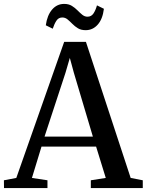

<svg xmlns="http://www.w3.org/2000/svg" viewBox="-36 -963 751 983"><path d="M47.5 -52 292.5 -748.5H404L633 -52L695 -40V0H429V-40L505.5 -52L456 -212.5H176.5L127.5 -52L207 -40V0H-15.5L-16 -40ZM439.5 -263.5 342 -591 321.5 -666.5 299 -589.5 192 -263.5ZM402.5 -808.5Q379 -808.5 363 -818.2Q347 -828 334.5 -840.8Q322 -853.5 310 -863.5Q298 -873.5 283 -873.5Q263.5 -873.5 252.8 -857Q242 -840.5 234 -816L198.5 -833.5Q205.5 -884.5 230.5 -913.8Q255.5 -943 292.5 -943Q315.5 -943 331.8 -933Q348 -923 360.5 -910.2Q373 -897.5 385.2 -887.5Q397.5 -877.5 412 -877.5Q431 -877.5 442 -893.2Q453 -909 460.5 -935.5L496 -918Q489.5 -865 464.2 -836.8Q439 -808.5 402.5 -808.5Z"/></svg>

Font: Merriweather 60pt Medium
Style: Regular
Weight: 500
Version: Version 2.100